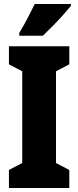

<svg xmlns="http://www.w3.org/2000/svg" viewBox="-20 -947 394 967"><path d="M329 0H25V-91L92 -126V-588L25 -623V-714H329V-623L262 -588V-126L329 -91ZM337 -917Q323 -900 299.5 -873.5Q276 -847 248.5 -819Q221 -791 196 -767H77V-781Q101 -821 120 -857.5Q139 -894 155 -927H337Z"/></svg>

Font: Noto Sans Kannada ExtraCondensed Black
Style: Regular
Weight: 900
Width: 2
Designer: Jelle Bosma - Monotype Design Team
Foundry: Monotype Imaging Inc.
Version: Version 2.005; ttfautohint (v1.8.4.7-5d5b)